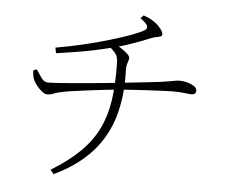

<svg xmlns="http://www.w3.org/2000/svg" viewBox="-55 -828 1110 937"><g transform="rotate(5 500.0 -359.0)"><path d="M224 26Q309 -26 364 -80Q419 -134 450 -197Q481 -260 492.5 -338Q504 -416 502 -516Q502 -536 498.5 -548.5Q495 -561 484.5 -573Q474 -585 453 -602L476 -616Q491 -610 510.5 -598Q530 -586 544.5 -573Q559 -560 559 -551Q559 -543 556 -535.5Q553 -528 550.5 -518Q548 -508 548 -491Q553 -368 524.5 -267Q496 -166 427 -88Q358 -10 241 46ZM174 -339Q164 -339 149.5 -350.5Q135 -362 123 -377.5Q111 -393 106 -405Q99 -420 98 -450L115 -456Q129 -434 142.5 -415.5Q156 -397 174 -397Q194 -397 229.5 -399.5Q265 -402 307 -405.5Q349 -409 391 -413Q433 -417 467.5 -420.5Q502 -424 521 -426Q555 -430 596 -434Q637 -438 673 -442.5Q709 -447 728 -449Q760 -454 774.5 -456.5Q789 -459 797 -460.5Q805 -462 816 -462Q832 -462 851 -457Q870 -452 884.5 -442.5Q899 -433 899 -421Q899 -414 895 -407.5Q891 -401 876 -401Q866 -401 843 -404Q820 -407 785 -407Q769 -407 736 -405.5Q703 -404 664 -402Q625 -400 588 -397.5Q551 -395 525 -393Q500 -391 460.5 -386.5Q421 -382 378 -376.5Q335 -371 299.5 -366Q264 -361 247 -357Q225 -353 208 -346Q191 -339 174 -339ZM196 -570Q262 -581 329.5 -597Q397 -613 457.5 -631Q518 -649 562.5 -665.5Q607 -682 625 -694Q636 -702 632 -714.5Q628 -727 597 -749L611 -764Q636 -756 653.5 -745Q671 -734 680 -726Q689 -718 699.5 -704Q710 -690 710 -679Q710 -672 702 -669Q694 -666 682 -664Q670 -662 658 -657Q631 -646 602 -635Q573 -624 542.5 -614Q512 -604 480 -596Q450 -589 417.5 -581Q385 -573 335 -564Q285 -555 201 -543Z"/></g></svg>

Font: Noto Serif KR ExtraLight
Style: Regular
Weight: 200
Designer: Ryoko NISHIZUKA 西塚涼子 (kana & ideographs); Frank Grießhammer (Latin, Greek & Cyrillic); Wenlong ZHANG 张文龙 (bopomofo); San
Foundry: Adobe
Version: Version 2.002-H1;hotconv 1.1.0;makeotfexe 2.6.0